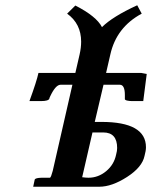

<svg xmlns="http://www.w3.org/2000/svg" viewBox="-20 -709 577 729"><path d="M420.9 -122.1Q424.8 -136.2 424.8 -147Q424.8 -206.1 372.1 -206.1H331.1L292 -36.1Q306.2 -34.2 315.9 -34.2Q353 -34.2 383.1 -59.1Q413.1 -84 420.9 -122.1ZM516.1 -432.1 537.1 -428.2 523.9 -325.2H481Q476.1 -325.2 471.9 -325.7Q467.8 -326.2 462.9 -327.1Q458 -328.1 455.6 -330.1Q453.1 -332 454.1 -335V-341.8V-348.1Q454.1 -387.2 435.1 -387.2H373L339.8 -246.1H365.2Q534.2 -246.1 534.2 -149.9Q534.2 -136.7 528.8 -117.2Q520 -74.2 462.4 -37.1Q404.8 0 356.9 0H106L111.8 -26.9Q113.8 -33.7 139.2 -34.2H169.9Q173.8 -36.1 180.2 -60.1L254.9 -387.2H210Q190.9 -387.2 169.9 -341.8L167 -335H168Q164.1 -325.2 136.2 -325.2H91.8Q119.6 -401.4 126 -432.1H266.1L282.2 -502Q288.1 -527.8 288.1 -550.8Q288.1 -618.7 234.9 -657.2L266.1 -688Q346.2 -647 367.2 -606Q407.2 -646 501 -689L518.1 -657.2Q421.9 -605.5 398.9 -502L382.8 -432.1Z"/></svg>

Font: Linux Libertine
Style: Semibold Italic
Weight: 600
Italic angle: -11.5°
Designer: Philipp H. Poll
Foundry: Philipp H. Poll
Version: Version 5.1.2 ; ttfautohint (v0.9)